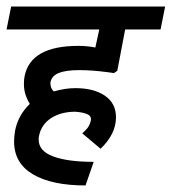

<svg xmlns="http://www.w3.org/2000/svg" viewBox="-44 -486 524 586"><path d="M338 -396 314 -270 304 -263 282 -266Q236 -272 198 -272Q158 -272 136 -263.5Q114 -255 110 -235V-230Q110 -217 120 -207Q155 -217 186 -217Q242 -217 276 -194Q310 -171 310 -128Q310 -77 263 -32L207 -79Q209 -81 215.5 -87Q222 -93 226.5 -100.5Q231 -108 233 -117Q236 -131 223.5 -137Q211 -143 186 -145Q142 -145 112 -125.5Q82 -106 75 -71Q74 -67 74 -60Q74 -25 118.5 -8.5Q163 8 242 8L217 80Q114 80 56.5 46Q-1 12 -1 -54Q-1 -69 2 -87Q11 -134 47 -169Q29 -198 29 -229Q29 -244 31 -253Q49 -346 195 -346Q222 -346 247 -341L259 -396H-24L-10 -466H460L446 -396Z"/></svg>

Font: Cambay Devanagari
Style: Bold Italic
Weight: 700
Designer: Pooja Saxena
Foundry: Pooja Saxena
Version: Version 1.005;PS 001.005;hotconv 1.0.70;makeotf.lib2.5.58329